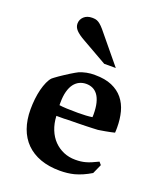

<svg xmlns="http://www.w3.org/2000/svg" viewBox="-137 -813 775 919"><g transform="rotate(20 250.0 -353.5)"><path d="M453.1 -75.2 431.6 -27.3Q389.6 -2 349.1 8.8Q315.9 17.1 276.9 17.1Q221.2 17.1 178 1.5Q134.8 -14.2 105.2 -43.7Q75.7 -73.2 60.5 -115.7Q45.4 -158.2 45.4 -211.4Q45.4 -237.8 48.3 -264.4Q51.3 -291 57.1 -314Q63 -336.9 71.3 -355.5Q79.6 -374 89.8 -384.3Q91.8 -386.2 99.4 -391.8Q106.9 -397.5 117.4 -404.8Q127.9 -412.1 140.4 -420.2Q152.8 -428.2 164.3 -435.5Q175.8 -442.9 185.5 -448.2Q195.3 -453.6 200.2 -456.1Q217.3 -463.4 237.3 -467.5Q257.3 -471.7 280.8 -471.2Q331.1 -471.2 366.2 -456.1Q401.4 -440.9 423.3 -414.1Q445.3 -387.2 455.1 -350.6Q464.8 -314 464.8 -271Q464.8 -264.2 464.6 -257.6Q464.4 -251 463.9 -244.6Q456.5 -242.7 444.1 -240Q431.6 -237.3 418.9 -235.1Q406.2 -232.9 395.8 -231.2Q385.3 -229.5 381.8 -229Q372.1 -228.5 356 -227.8Q339.8 -227.1 321.8 -226.6Q303.7 -226.1 285.2 -225.8Q266.6 -225.6 251.7 -225.3Q236.8 -225.1 227.8 -224.9Q218.8 -224.6 218.8 -224.6Q215.3 -224.1 211.9 -224.1Q208.5 -224.1 204.6 -224.1H172.4Q174.3 -185.5 186.8 -154.8Q199.2 -124 220.2 -102.5Q241.2 -81.1 268.8 -69.3Q296.4 -57.6 328.6 -57.6Q343.8 -57.6 356 -59.1Q368.2 -60.5 380.9 -64Q393.6 -67.4 408 -73.5Q422.4 -79.6 441.4 -88.9ZM336.9 -277.3Q336.9 -280.8 337.2 -283.9Q337.4 -287.1 337.4 -290Q337.4 -325.2 331.3 -349.4Q325.2 -373.5 314.2 -388.4Q303.2 -403.3 288.1 -410.2Q272.9 -417 255.4 -417Q237.3 -417 221.4 -409.7Q205.6 -402.3 193.8 -387Q182.1 -371.6 175.5 -347.4Q168.9 -323.2 168.9 -289.1V-277.3Q197.8 -272.9 265.1 -272.9Q308.6 -272.9 336.9 -277.3ZM302.2 -536.6 174.3 -609.4Q143.6 -626.5 129.9 -641.4Q116.2 -656.2 116.2 -673.8Q116.2 -694.8 131.8 -709.5Q147.5 -724.1 173.8 -724.1Q182.6 -724.1 190.4 -722.7Q198.2 -721.2 206.3 -716.3Q214.4 -711.4 224.1 -701.7Q233.9 -691.9 246.6 -675.8L361.3 -536.6Z"/></g></svg>

Font: XB Kayhan
Style: Bold
Weight: 700
Designer: Behnam
Foundry: Irmug
Version: Version 7.300 2009